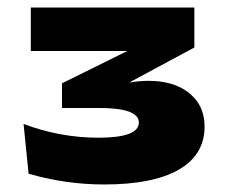

<svg xmlns="http://www.w3.org/2000/svg" viewBox="-20 -827 606 505"><path d="M42 -501Q138.2 -464.8 238.8 -464.8Q345.2 -464.8 345.2 -504.9Q345.2 -543 240.2 -543H143.1V-607.9L314.9 -692.9H61V-807.1H491.2V-702.1L319.8 -609.9Q374.5 -619.1 418.9 -609.4Q463.4 -599.6 490.7 -569.8Q518.1 -540 518.1 -494.1Q518.1 -419.9 450.4 -380.9Q382.8 -341.8 253.9 -341.8Q153.3 -341.8 55.2 -370.1Z"/></svg>

Font: Mattone
Style: Bold
Weight: 700
Width: 6
Designer: Nunzio Mazzaferro
Foundry: Collletttivo
Version: Version 2.000;Glyphs 3.2 (3217)